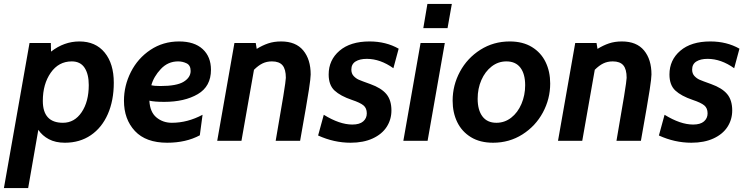

<svg xmlns="http://www.w3.org/2000/svg" viewBox="-56 -720 3819 982"><path d="M95 -500H204L205 -456Q272 -508 350 -508Q433 -508 479.5 -451Q526 -394 526 -297Q526 -206 495.5 -136.5Q465 -67 408.5 -28.5Q352 10 276 10Q228 10 194 -8Q160 -26 140 -56L88 242H-36ZM398 -285Q398 -341 376.5 -373.5Q355 -406 311 -406Q244 -406 203.5 -348Q163 -290 163 -204Q163 -92 266 -92Q325 -92 361.5 -146Q398 -200 398 -285Z M578 -205Q578 -282 613.5 -352Q649 -422 713.5 -465Q778 -508 860 -508Q938 -508 980.5 -469Q1023 -430 1023 -363Q1023 -278 955.5 -238.5Q888 -199 784 -199Q734 -199 708 -205Q711 -147 744 -119.5Q777 -92 823 -92Q903 -92 980 -133L966 -28Q895 10 799 10Q690 10 634 -50Q578 -110 578 -205ZM919 -357Q919 -386 898.5 -396Q878 -406 855 -406Q803 -406 766.5 -367Q730 -328 718 -284Q734 -280 764 -280Q848 -280 883.5 -302Q919 -324 919 -357Z M1143 -500H1252L1257 -470Q1286 -488 1315.5 -498Q1345 -508 1382 -508Q1457 -508 1495 -462Q1533 -416 1533 -339Q1533 -321 1524 -261.5Q1515 -202 1479 0H1354Q1406 -296 1406 -322Q1406 -366 1389 -386Q1372 -406 1335 -406Q1308 -406 1286.5 -395.5Q1265 -385 1243 -363L1179 0H1055Z M1571 -27 1600 -133Q1681 -83 1746 -83Q1783 -83 1801.5 -99Q1820 -115 1820 -140Q1820 -167 1803 -181Q1786 -195 1744 -209Q1685 -229 1655 -257Q1625 -285 1625 -339Q1625 -413 1680.5 -460.5Q1736 -508 1834 -508Q1918 -508 1983 -471L1956 -371Q1889 -419 1820 -419Q1784 -419 1762.5 -405.5Q1741 -392 1741 -364Q1741 -344 1752.5 -331.5Q1764 -319 1778.5 -312.5Q1793 -306 1838 -290Q1894 -270 1920 -239Q1946 -208 1946 -155Q1946 -109 1922 -71.5Q1898 -34 1850.5 -12Q1803 10 1737 10Q1652 10 1571 -27Z M2130 -700H2255L2233 -576H2109ZM2095 -500H2219L2131 0H2007Z M2259 -205Q2259 -284 2296.5 -353.5Q2334 -423 2401 -465.5Q2468 -508 2551 -508Q2618 -508 2664.5 -479.5Q2711 -451 2734.5 -402.5Q2758 -354 2758 -293Q2758 -214 2720.5 -144.5Q2683 -75 2616 -32.5Q2549 10 2466 10Q2399 10 2352.5 -18.5Q2306 -47 2282.5 -95.5Q2259 -144 2259 -205ZM2630 -284Q2630 -342 2605.5 -374Q2581 -406 2534 -406Q2492 -406 2458.5 -380Q2425 -354 2406 -310.5Q2387 -267 2387 -215Q2387 -157 2411.5 -124.5Q2436 -92 2483 -92Q2525 -92 2558.5 -118Q2592 -144 2611 -188.5Q2630 -233 2630 -284Z M2886 -500H2995L3000 -470Q3029 -488 3058.5 -498Q3088 -508 3125 -508Q3200 -508 3238 -462Q3276 -416 3276 -339Q3276 -321 3267 -261.5Q3258 -202 3222 0H3097Q3149 -296 3149 -322Q3149 -366 3132 -386Q3115 -406 3078 -406Q3051 -406 3029.5 -395.5Q3008 -385 2986 -363L2922 0H2798Z M3314 -27 3343 -133Q3424 -83 3489 -83Q3526 -83 3544.5 -99Q3563 -115 3563 -140Q3563 -167 3546 -181Q3529 -195 3487 -209Q3428 -229 3398 -257Q3368 -285 3368 -339Q3368 -413 3423.5 -460.5Q3479 -508 3577 -508Q3661 -508 3726 -471L3699 -371Q3632 -419 3563 -419Q3527 -419 3505.5 -405.5Q3484 -392 3484 -364Q3484 -344 3495.5 -331.5Q3507 -319 3521.5 -312.5Q3536 -306 3581 -290Q3637 -270 3663 -239Q3689 -208 3689 -155Q3689 -109 3665 -71.5Q3641 -34 3593.5 -12Q3546 10 3480 10Q3395 10 3314 -27Z"/></svg>

Font: Cabin
Style: Bold Italic
Weight: 700
Italic angle: -7°
Designer: Pablo Impallari
Foundry: Pablo Impallari. http://www.impallari.com Igino Marini. http://www.ikern.com
Version: Version 2.200